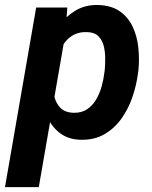

<svg xmlns="http://www.w3.org/2000/svg" viewBox="-54 -559 619 782"><path d="M211.9 -418.9 104 203.1H-33.7L93.3 -528.3H220.2ZM509.8 -272.9 508.3 -262.7Q502.4 -214.8 486.1 -166Q469.7 -117.2 441.4 -76.9Q413.1 -36.6 371.6 -12.5Q330.1 11.7 273.9 10.3Q224.6 8.8 191.9 -15.6Q159.2 -40 140.6 -78.4Q122.1 -116.7 114.7 -161.1Q107.4 -205.6 108.9 -246.1L112.3 -273.4Q119.6 -317.9 137.7 -365Q155.8 -412.1 184.6 -451.9Q213.4 -491.7 253.4 -515.9Q293.5 -540 345.7 -538.6Q399.9 -537.1 434.3 -512.7Q468.8 -488.3 486.8 -449.2Q504.9 -410.2 509.5 -364Q514.2 -317.9 509.8 -272.9ZM371.1 -263.2 372.6 -273.4Q374.5 -294.9 374.5 -321Q374.5 -347.2 368.7 -371.1Q362.8 -395 347.2 -411.1Q331.5 -427.2 302.2 -428.2Q272.5 -429.7 250 -418.9Q227.5 -408.2 212.2 -388.9Q196.8 -369.6 187 -345.2Q177.2 -320.8 172.9 -294.9L163.1 -226.6Q160.6 -196.8 167 -167.7Q173.3 -138.7 192.1 -119.6Q210.9 -100.6 246.6 -99.6Q278.8 -99.1 301.3 -114.3Q323.7 -129.4 338.1 -154.5Q352.5 -179.7 360.4 -208.5Q368.2 -237.3 371.1 -263.2Z"/></svg>

Font: Roboto
Style: Bold Italic
Weight: 700
Italic angle: -12°
Designer: Christian Robertson
Foundry: Google
Version: Version 3.0